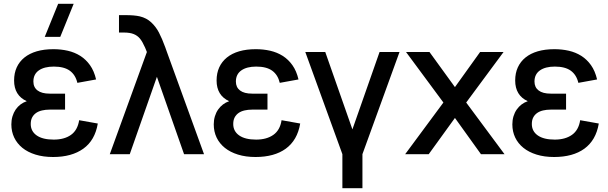

<svg xmlns="http://www.w3.org/2000/svg" viewBox="-20 -815 3212 1015"><path d="M298.5 -620H216.5L287.5 -795H369.5ZM261 15Q208.5 15 167.5 2.2Q126.5 -10.5 98.2 -33.5Q70 -56.5 55 -88Q40 -119.5 40 -157.5Q40 -180 46 -200Q52 -220 62.8 -235.8Q73.5 -251.5 88.5 -262.8Q103.5 -274 121.5 -280Q54.5 -310.5 54.5 -389.5Q54.5 -428.5 68.5 -459Q82.5 -489.5 109.2 -511Q136 -532.5 174.5 -543.8Q213 -555 262.5 -555Q302 -555 338.2 -546.8Q374.5 -538.5 404.2 -519.8Q434 -501 455.8 -470.5Q477.5 -440 488 -395L389 -377Q379 -419.5 349 -441.2Q319 -463 264.5 -463Q214 -463 185.2 -442.8Q156.5 -422.5 156.5 -384Q156.5 -353.5 178.5 -336.8Q200.5 -320 242.5 -320H324V-235.5H242.5Q221 -235.5 202.5 -231.2Q184 -227 170.8 -217.8Q157.5 -208.5 150 -194.2Q142.5 -180 142.5 -159.5Q142.5 -121 174 -99Q205.5 -77 264 -77Q320 -77 355 -101.8Q390 -126.5 398.5 -179.5L497 -162Q482 -73 420.5 -29Q359 15 261 15Z M756.5 -540Q754 -546.5 751.5 -552.5Q749 -558.5 746.5 -564.5Q733 -595 719.8 -611Q706.5 -627 686.5 -635Q666.5 -643 635 -643H609V-735H645Q690.5 -735 719 -728.5Q754.5 -720 779.2 -697Q804 -674 820.2 -643Q836.5 -612 854 -564Q856 -558 858.2 -552Q860.5 -546 862.5 -540L1058.5 0H953L809.5 -409L666 0H560.5Z M1331 15Q1380 15 1420.3 4Q1460.5 -7 1490.8 -29Q1521 -51 1540.3 -84.2Q1559.5 -117.5 1567 -162L1468.5 -179.5Q1460.5 -127 1425 -102Q1389.5 -77 1334 -77Q1276 -77 1244.5 -99Q1213 -121 1213 -159.5Q1213 -180 1220.5 -194.2Q1228 -208.5 1241.3 -217.8Q1254.5 -227 1272.8 -231.2Q1291 -235.5 1313 -235.5H1394V-320H1313Q1270.5 -320 1248.8 -336.8Q1227 -353.5 1227 -384Q1227 -422.5 1255.8 -442.8Q1284.5 -463 1334.5 -463Q1389 -463 1419 -441.2Q1449 -419.5 1459 -377L1558 -395Q1547.5 -440 1525.8 -470.5Q1504 -501 1474.3 -519.8Q1444.5 -538.5 1408.3 -546.8Q1372 -555 1332.5 -555Q1283 -555 1244.5 -543.8Q1206 -532.5 1179.5 -511Q1153 -489.5 1139 -459Q1125 -428.5 1125 -389.5Q1125 -310.5 1191.5 -280Q1173.5 -274 1158.8 -262.8Q1144 -251.5 1133 -235.8Q1122 -220 1116 -200Q1110 -180 1110 -157.5Q1110 -119.5 1125 -88Q1140 -56.5 1168.5 -33.5Q1197 -10.5 1238 2.2Q1279 15 1331 15Z M1790 180V0L1594 -540H1699.5L1843 -131L1986.5 -540H2092L1896 0V180Z M2122 0 2324 -273 2126.5 -540H2250.5L2385 -354.5L2518 -540H2642L2444.5 -273L2647 0H2522.5L2385 -191.5L2246.5 0Z M2909.5 15Q2958.5 15 2998.8 4Q3039 -7 3069.3 -29Q3099.5 -51 3118.8 -84.2Q3138 -117.5 3145.5 -162L3047 -179.5Q3039 -127 3003.5 -102Q2968 -77 2912.5 -77Q2854.5 -77 2823 -99Q2791.5 -121 2791.5 -159.5Q2791.5 -180 2799 -194.2Q2806.5 -208.5 2819.8 -217.8Q2833 -227 2851.3 -231.2Q2869.5 -235.5 2891.5 -235.5H2972.5V-320H2891.5Q2849 -320 2827.3 -336.8Q2805.5 -353.5 2805.5 -384Q2805.5 -422.5 2834.3 -442.8Q2863 -463 2913 -463Q2967.5 -463 2997.5 -441.2Q3027.5 -419.5 3037.5 -377L3136.5 -395Q3126 -440 3104.3 -470.5Q3082.5 -501 3052.8 -519.8Q3023 -538.5 2986.8 -546.8Q2950.5 -555 2911 -555Q2861.5 -555 2823 -543.8Q2784.5 -532.5 2758 -511Q2731.5 -489.5 2717.5 -459Q2703.5 -428.5 2703.5 -389.5Q2703.5 -310.5 2770 -280Q2752 -274 2737.3 -262.8Q2722.5 -251.5 2711.5 -235.8Q2700.5 -220 2694.5 -200Q2688.5 -180 2688.5 -157.5Q2688.5 -119.5 2703.5 -88Q2718.5 -56.5 2747 -33.5Q2775.5 -10.5 2816.5 2.2Q2857.5 15 2909.5 15Z"/></svg>

Font: Vela Sans SemBd
Style: Regular
Weight: 600
Designer: Principal design: Mikhail Sharanda - project Manrope.
Design modification: Ravid Balaliev
Foundry: Mikhail Sharanda
Version: Version 1.001